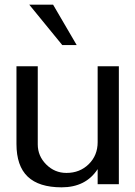

<svg xmlns="http://www.w3.org/2000/svg" viewBox="-20 -781 573 814"><path d="M261.2 -47.9H262.2Q318.4 -47.9 356.2 -85Q394 -122.1 394 -178.2V-500H483.9V0H394V-64Q343.8 13.2 241.2 13.2Q145 13.2 97.4 -32.2Q49.8 -77.6 49.8 -170.9V-500H140.1V-168.9Q140.1 -119.6 176 -83.7Q211.9 -47.9 261.2 -47.9ZM305.2 -589.8H244.1L104 -761.2H205.1Z"/></svg>

Font: Perun
Style: Regular
Weight: 400
Version: Version 1.0000